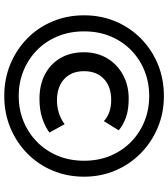

<svg xmlns="http://www.w3.org/2000/svg" viewBox="34 -784 770 878"><g transform="rotate(90 419.0 -345.0)"><path d="M419 20.5Q340.5 20.5 273.5 -7.2Q206.5 -35 156 -84.5Q105.5 -134 77.8 -200.5Q50 -267 50 -344.5Q50 -422 78 -488.5Q106 -555 156.2 -604.5Q206.5 -654 273.5 -681.8Q340.5 -709.5 419 -709.5Q497 -709.5 564 -681.2Q631 -653 681.5 -603Q732 -553 760 -486.8Q788 -420.5 788 -344.5Q788 -267 760 -200.5Q732 -134 681.5 -84.5Q631 -35 564 -7.2Q497 20.5 419 20.5ZM419 -45.5Q479.5 -45.5 532.8 -66.8Q586 -88 627 -127.5Q668 -167 691.5 -222Q715 -277 715 -344.5Q715 -412 691.5 -466.8Q668 -521.5 627 -561Q586 -600.5 532.5 -621.5Q479 -642.5 419 -642.5Q359 -642.5 305.5 -621.5Q252 -600.5 211 -561Q170 -521.5 146.8 -466.8Q123.5 -412 123.5 -344.5Q123.5 -277 146.8 -222Q170 -167 211 -127.5Q252 -88 305.2 -66.8Q358.5 -45.5 419 -45.5ZM431 -140.5Q368 -140.5 320.2 -165.5Q272.5 -190.5 245.8 -236Q219 -281.5 219 -344Q219 -403.5 246.2 -449.5Q273.5 -495.5 321.5 -522Q369.5 -548.5 431.5 -548.5Q480 -548.5 514.5 -536.8Q549 -525 576 -503L534 -435Q516 -451.5 492 -460Q468 -468.5 437.5 -468.5Q376.5 -468.5 341 -435.2Q305.5 -402 305.5 -344.5Q305.5 -286.5 341.5 -253.5Q377.5 -220.5 439.5 -220.5Q467.5 -220.5 495.2 -228.8Q523 -237 548 -255.5L586 -186Q557.5 -165 519.5 -152.8Q481.5 -140.5 431 -140.5Z"/></g></svg>

Font: Geologica SemiBold
Style: Regular
Weight: 600
Designer: Sindre Bremnes, Frode Helland
Foundry: Monokrom Skriftforlag AS
Version: Version 1.010;gftools[0.9.28]